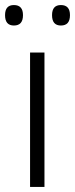

<svg xmlns="http://www.w3.org/2000/svg" viewBox="-31 -740 297 760"><path d="M145 0H88V-532H145ZM-11 -680Q-11 -720 24 -720Q60 -720 60 -680Q60 -639 24 -639Q-11 -639 -11 -680ZM175 -680Q175 -720 210 -720Q246 -720 246 -680Q246 -639 210 -639Q175 -639 175 -680Z"/></svg>

Font: Noto Sans Lao Light
Style: Regular
Weight: 300
Designer: Monotype Design Team
Foundry: Monotype Imaging Inc.
Version: Version 2.003; ttfautohint (v1.8.4.7-5d5b)